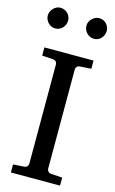

<svg xmlns="http://www.w3.org/2000/svg" viewBox="-134 -943 598 995"><g transform="rotate(15 165.0 -445.5)"><path d="M33.2 0V-43L92.8 -46.9Q103.5 -47.9 108.6 -54.7Q113.8 -61.5 113.8 -68.8V-602.1Q113.8 -609.4 108.6 -615.7Q103.5 -622.1 92.8 -623L33.2 -627V-670.9H296.9V-627L235.8 -623Q225.6 -622.1 220.2 -615.7Q214.8 -609.4 214.8 -602.1V-68.8Q214.8 -61.5 220.2 -54.7Q225.6 -47.9 235.8 -46.9L296.9 -43V0ZM116.2 -836.4Q116.2 -825.2 111.8 -814.9Q107.4 -804.7 100.1 -796.9Q92.8 -789.1 82.8 -784.7Q72.8 -780.3 61.5 -780.3Q50.3 -780.3 40.5 -784.7Q30.8 -789.1 23.4 -796.9Q16.1 -804.7 11.7 -814.5Q7.3 -824.2 7.3 -835.4Q7.3 -846.2 11.7 -856.2Q16.1 -866.2 23.4 -874Q30.8 -881.8 40.5 -886.5Q50.3 -891.1 61.5 -891.1Q72.8 -891.1 82.8 -886.7Q92.8 -882.3 100.1 -875Q107.4 -867.7 111.8 -857.7Q116.2 -847.7 116.2 -836.4ZM323.2 -836.4Q323.2 -825.2 319.1 -814.9Q314.9 -804.7 307.6 -796.9Q300.3 -789.1 290.5 -784.7Q280.8 -780.3 269.5 -780.3Q258.3 -780.3 248.3 -784.7Q238.3 -789.1 230.7 -796.9Q223.1 -804.7 218.8 -814.9Q214.4 -825.2 214.4 -836.4Q214.4 -846.7 218.8 -856.7Q223.1 -866.7 231 -874.3Q238.8 -881.8 248.5 -886.5Q258.3 -891.1 269.5 -891.1Q280.8 -891.1 290.5 -886.7Q300.3 -882.3 307.6 -874.8Q314.9 -867.2 319.1 -857.2Q323.2 -847.2 323.2 -836.4Z"/></g></svg>

Font: Charis SIL Cyr
Style: Regular
Weight: 400
Foundry: SIL International
Version: Version 5.000